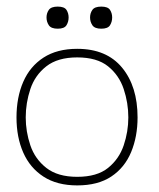

<svg xmlns="http://www.w3.org/2000/svg" viewBox="-20 -552 482 582"><path d="M214 10Q153 10 112 -16.5Q71 -43 50.5 -89.5Q30 -136 30 -196Q30 -257 50.5 -304Q71 -351 112 -377.5Q153 -404 214 -404Q303 -404 350 -347Q397 -290 397 -196Q397 -138 377.5 -91Q358 -44 317.5 -17Q277 10 214 10ZM214 -16Q274 -16 307.5 -43Q341 -70 355 -111.5Q369 -153 369 -196Q369 -240 355 -282Q341 -324 307.5 -351Q274 -378 214 -378Q155 -378 120.5 -351Q86 -324 72 -282Q58 -240 58 -196Q58 -153 72 -111.5Q86 -70 120.5 -43Q155 -16 214 -16ZM155 -465Q135 -465 128 -475.5Q121 -486 121 -499Q121 -512 128 -522Q135 -532 155 -532Q175 -532 181.5 -522Q188 -512 188 -499Q188 -486 181.5 -475.5Q175 -465 155 -465ZM287 -465Q267 -465 260 -475.5Q253 -486 253 -499Q253 -512 260 -522Q267 -532 287 -532Q307 -532 313.5 -522Q320 -512 320 -499Q320 -486 313.5 -475.5Q307 -465 287 -465Z"/></svg>

Font: Darker Grotesque Light
Style: Regular
Weight: 300
Designer: Gabriel Lam
Foundry: TypeRant
Version: Version 1.000;gftools[0.9.28]